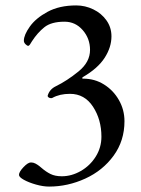

<svg xmlns="http://www.w3.org/2000/svg" viewBox="-20 -650 520 708"><path d="M50 0ZM50 -5Q50 -16 66.5 -33.5Q83 -51 94 -51Q103 -51 110.5 -47Q118 -43 124.5 -38Q131 -33 133 -31Q149 -17 166 -8.5Q183 0 208 0Q244 0 278 -19.5Q312 -39 333 -72.5Q354 -106 354 -146Q354 -209 323 -256.5Q292 -304 238 -304Q200 -304 173 -289Q171 -288 168 -288Q163 -288 159 -291Q155 -294 156 -298Q163 -321 186 -332Q227 -352 269.5 -386.5Q312 -421 312 -466Q312 -508 285 -539Q258 -570 218 -570Q169 -570 143.5 -549.5Q118 -529 98 -498Q94 -491 90.5 -486Q87 -481 84 -481Q80 -481 74 -487Q68 -493 68 -500Q68 -521 90 -552Q112 -583 155.5 -606.5Q199 -630 261 -630Q294 -630 324 -615.5Q354 -601 372.5 -575Q391 -549 391 -516Q391 -476 366 -437Q341 -398 286 -366Q283 -364 283 -362Q283 -360 287 -360Q329 -360 363.5 -338.5Q398 -317 418.5 -281Q439 -245 439 -203Q439 -131 399 -76Q359 -21 294.5 8.5Q230 38 161 38Q139 38 112.5 30.5Q86 23 68 13Q50 3 50 -5Z"/></svg>

Font: EB Garamond
Style: Regular
Weight: 400
Designer: Georg Duffner and Octavio Pardo
Foundry: Georg Duffner
Version: Version 1.000; ttfautohint (v1.6)